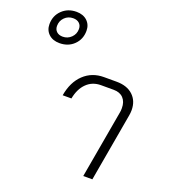

<svg xmlns="http://www.w3.org/2000/svg" viewBox="-290 -959 953 1071"><g transform="rotate(20 186.5 -424.0)"><path d="M-139 -732Q-139 -782 -105 -815Q-71 -848 -20 -848Q20 -848 44 -825.5Q68 -803 68 -767Q68 -717 34.5 -684Q1 -651 -51 -651Q-91 -651 -115 -673.5Q-139 -696 -139 -732ZM25 -762Q25 -783 11.5 -795.5Q-2 -808 -25 -808Q-55 -808 -75.5 -787.5Q-96 -767 -96 -737Q-96 -716 -82.5 -703.5Q-69 -691 -46 -691Q-17 -691 4 -711.5Q25 -732 25 -762ZM399 -404Q401 -413 401 -429Q401 -467 380.5 -488.5Q360 -510 323 -510H248Q197 -510 163 -476.5Q129 -443 118 -384H66Q80 -466 128.5 -512Q177 -558 248 -558H323Q385 -558 420.5 -525Q456 -492 456 -437Q456 -422 453 -405L382 0H328Z"/></g></svg>

Font: Bai Jamjuree Light
Style: Italic
Weight: 300
Italic angle: -10°
Version: Version 1.000; ttfautohint (v1.6)